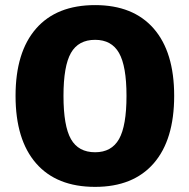

<svg xmlns="http://www.w3.org/2000/svg" viewBox="-20 -727 743 753"><path d="M353 -707Q502.4 -707 582.8 -615Q663.1 -522.9 663.1 -351.1Q663.1 -178.7 582.8 -86.4Q502.4 5.9 353 5.9Q202.1 5.9 121.6 -86.4Q41 -178.7 41 -351.1Q41 -522.9 121.6 -615Q202.1 -707 353 -707ZM353 -570.8Q287.6 -570.8 258.3 -519.5Q229 -468.3 229 -351.1Q229 -232.9 258.3 -181.4Q287.6 -129.9 353 -129.9Q417.5 -129.9 446.8 -181.6Q476.1 -233.4 476.1 -351.1Q476.1 -467.8 446.8 -519.3Q417.5 -570.8 353 -570.8Z"/></svg>

Font: Montserrat-Arabic
Style: Bold
Weight: 700
Designer: Mohamed Gaber
Foundry: Kief Type Foundry
Version: Version 5.008;PS 005.008;hotconv 1.0.88;makeotf.lib2.5.64775